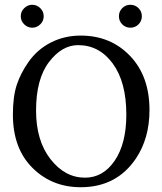

<svg xmlns="http://www.w3.org/2000/svg" viewBox="-20 -774 680 804"><path d="M81.5 -672Q67 -686 67 -706Q67 -726 81.5 -740Q96 -754 115 -754Q134 -754 148.5 -740Q163 -726 163 -706Q163 -686 148.5 -672Q134 -658 115 -658Q96 -658 81.5 -672ZM492 -672Q478 -686 478 -706Q478 -726 492 -740Q506 -754 526 -754Q546 -754 560 -740Q574 -726 574 -706Q574 -686 560 -672Q546 -658 526 -658Q506 -658 492 -672ZM307 -585Q239 -585 185 -514Q131 -443 131 -311Q131 -185 191.5 -107.5Q252 -30 336 -30Q412 -30 460.5 -101.5Q509 -173 509 -294Q509 -430 452.5 -507.5Q396 -585 307 -585ZM606 -313Q606 -195 549 -110Q468 10 318 10Q197 10 115.5 -71.5Q34 -153 34 -294Q34 -369 50 -418Q66 -467 99 -514Q136 -567 193 -596Q250 -625 318 -625Q443 -625 524.5 -540Q606 -455 606 -313Z"/></svg>

Font: Libertinus Mono
Style: Regular
Weight: 400
Designer: Philipp H. Poll
Foundry: Khaled Hosny
Version: Version 6.7